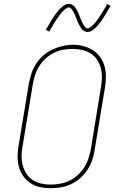

<svg xmlns="http://www.w3.org/2000/svg" viewBox="-20 -981 640 1009"><path d="M246 8Q217 8 189.5 2Q162 -4 139.5 -19Q117 -34 101.5 -56.5Q86 -79 79 -105.5Q72 -132 72.5 -160.5Q73 -189 78 -218L132 -544Q137 -570 146 -596.5Q155 -623 170.5 -647Q186 -671 208 -690Q230 -709 256 -721Q282 -733 309.5 -739.5Q337 -746 363 -746Q391 -746 419 -738.5Q447 -731 469.5 -716.5Q492 -702 507.5 -679.5Q523 -657 530 -630.5Q537 -604 536.5 -575Q536 -546 531 -517L477 -191Q473 -164 464 -138Q455 -112 439 -88Q423 -64 401 -44.5Q379 -25 353 -13Q327 -1 299.5 3.5Q272 8 246 8ZM246 -11Q270 -11 295.5 -15.5Q321 -20 344 -31Q367 -42 387.5 -60Q408 -78 422 -100Q436 -122 444 -146Q452 -170 457 -194L510 -520Q515 -546 515.5 -572Q516 -598 510 -622Q504 -646 490.5 -666.5Q477 -687 456.5 -700Q436 -713 411 -718.5Q386 -724 360 -724Q336 -724 311.5 -719.5Q287 -715 263.5 -703.5Q240 -692 220.5 -674Q201 -656 187 -634.5Q173 -613 165 -589Q157 -565 153 -541L99 -215Q94 -189 93.5 -163.5Q93 -138 99 -114Q105 -90 118 -69.5Q131 -49 151 -35.5Q171 -22 195.5 -16.5Q220 -11 246 -11ZM440 -813Q434 -813 428 -815.5Q422 -818 417 -821.5Q412 -825 408.5 -830Q405 -835 402 -840Q399 -845 396 -850Q393 -855 390.5 -860.5Q388 -866 386 -872Q384 -878 381.5 -884Q379 -890 376.5 -896Q374 -902 371.5 -907.5Q369 -913 366.5 -917.5Q364 -922 360 -928Q356 -934 352 -938Q348 -942 342 -942Q337 -942 332.5 -939.5Q328 -937 324.5 -934.5Q321 -932 317 -928.5Q313 -925 308.5 -920Q304 -915 302 -912.5Q300 -910 297.5 -907Q295 -904 292.5 -900.5Q290 -897 287.5 -893.5Q285 -890 282.5 -886Q280 -882 277 -878Q274 -874 271 -869.5Q268 -865 265 -860Q262 -855 259 -849.5Q256 -844 252.5 -838.5Q249 -833 245.5 -827Q242 -821 239 -815L221 -824Q227 -835 233 -845Q239 -855 244.5 -864.5Q250 -874 255 -882Q260 -890 265 -897Q270 -904 274.5 -910Q279 -916 283.5 -921.5Q288 -927 295 -934.5Q302 -942 309 -947.5Q316 -953 324.5 -957Q333 -961 342 -961Q348 -961 354 -958.5Q360 -956 365 -952.5Q370 -949 373.5 -944Q377 -939 380 -934.5Q383 -930 386 -924.5Q389 -919 391.5 -913.5Q394 -908 396 -902.5Q398 -897 400.5 -890.5Q403 -884 405.5 -878Q408 -872 410.5 -866.5Q413 -861 415.5 -856.5Q418 -852 422 -846Q426 -840 430 -836Q434 -832 440 -832Q445 -832 449.5 -834.5Q454 -837 457.5 -840Q461 -843 465 -846.5Q469 -850 473.5 -854.5Q478 -859 480 -861.5Q482 -864 484.5 -867Q487 -870 489.5 -873.5Q492 -877 494.5 -880.5Q497 -884 499.5 -888Q502 -892 505 -896.5Q508 -901 511 -905.5Q514 -910 517 -915Q520 -920 523 -925Q526 -930 529.5 -935.5Q533 -941 536.5 -947Q540 -953 543 -960L561 -950Q555 -939 549 -929Q543 -919 537.5 -910Q532 -901 527 -893Q522 -885 517 -877.5Q512 -870 507 -864Q502 -858 498 -852.5Q494 -847 487 -839.5Q480 -832 473 -826.5Q466 -821 457.5 -817Q449 -813 440 -813Z"/></svg>

Font: Iosevka Etoile Thin Oblique
Style: Regular
Weight: 100
Italic angle: -9°
Designer: Belleve Invis
Foundry: Belleve Invis
Version: Version 15.5.2; ttfautohint (v1.8.4)